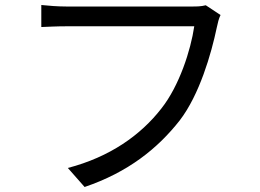

<svg xmlns="http://www.w3.org/2000/svg" viewBox="-20 -725 1040 767"><path d="M802 -704C783 -699 764 -699 748 -699H245C212 -699 173 -702 145 -705V-617C171 -618 205 -620 245 -620H756C742 -524 696 -382 625 -292C542 -185 419 -98 251 -54L318 22C492 -37 610 -132 698 -244C777 -347 824 -510 846 -615C850 -634 854 -651 861 -665Z"/></svg>

Font: Noto Sans Japanese Regular
Style: Regular
Weight: 400
Designer: Ryoko NISHIZUKA (kana & ideographs); Paul D. Hunt (Latin, Greek & Cyrillic); Wenlong ZHANG (bopomofo); Sandoll Communica
Foundry: Adobe Systems Incorporated
Version: Version 1.000;PS 1;hotconv 1.0.78;makeotf.lib2.5.61930